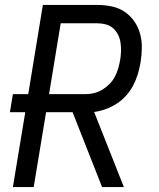

<svg xmlns="http://www.w3.org/2000/svg" viewBox="-20 -755 640 775"><path d="M32 0 82 -302H20L32 -375H94L153 -735H373Q403 -735 431.5 -729Q460 -723 483 -707.5Q506 -692 522 -669Q538 -646 545.5 -618.5Q553 -591 552.5 -561Q552 -531 547 -501Q543 -478 536 -455Q529 -432 517.5 -410Q506 -388 489 -369Q472 -350 451 -336.5Q430 -323 406.5 -314.5Q383 -306 360 -303L480 0H392L273 -302H166L116 0ZM178 -375H325Q342 -375 359 -379Q376 -383 392 -392.5Q408 -402 421.5 -415.5Q435 -429 443.5 -445Q452 -461 457 -478.5Q462 -496 465 -513Q468 -531 468.5 -548.5Q469 -566 466.5 -583Q464 -600 456.5 -615Q449 -630 436.5 -641Q424 -652 407.5 -656.5Q391 -661 373 -661H225Z"/></svg>

Font: Iosevka Custom Oblique
Style: Regular
Weight: 400
Italic angle: -9°
Designer: Belleve Invis
Foundry: Belleve Invis
Version: Version 27.0.1